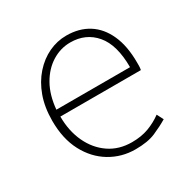

<svg xmlns="http://www.w3.org/2000/svg" viewBox="-130 -662 788 797"><g transform="rotate(-30 263.5 -263.5)"><path d="M300 13Q234 13 179 -20Q124 -53 91.5 -114.5Q59 -176 59 -262Q59 -327 77.5 -378Q96 -429 128.5 -465.5Q161 -502 201.5 -521Q242 -540 286 -540Q347 -540 391.5 -512Q436 -484 460.5 -429.5Q485 -375 485 -297Q485 -289 485 -280.5Q485 -272 483 -261H97Q97 -192 122.5 -137.5Q148 -83 194 -51.5Q240 -20 302 -20Q347 -20 382 -33Q417 -46 447 -68L463 -37Q433 -19 396 -3Q359 13 300 13ZM97 -294H450Q450 -401 405 -454Q360 -507 286 -507Q239 -507 198 -481.5Q157 -456 130 -408.5Q103 -361 97 -294Z"/></g></svg>

Font: Noto Sans TC Thin Thin
Style: Regular
Weight: 250
Version: Version 2.004-H2;hotconv 1.0.118;makeotfexe 2.5.65603